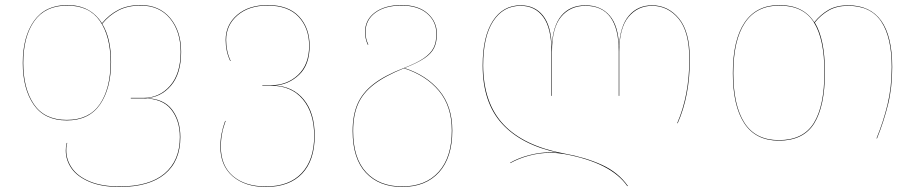

<svg xmlns="http://www.w3.org/2000/svg" viewBox="-20 -547 3632 759"><path d="M693 -5Q693 90 631.5 141Q570 192 453 192Q381 192 333 171.5Q285 151 262.5 118.5Q240 86 240 48Q240 28 244 18H246Q242 26 242 48Q242 85 264.5 117.5Q287 150 334.5 170Q382 190 453 190Q570 190 630.5 139Q691 88 691 -5Q691 -71 656.5 -114.5Q622 -158 547 -158H497V-160H547Q610 -160 652 -207.5Q694 -255 694 -342Q694 -423 652 -474Q610 -525 536 -525Q485 -525 448.5 -506Q412 -487 384 -453Q419 -396 419 -302Q419 -197 375.5 -134Q332 -71 244 -71Q156 -71 113 -133.5Q70 -196 70 -298Q70 -402 114.5 -464.5Q159 -527 246 -527Q338 -527 383 -455Q411 -489 448 -508Q485 -527 536 -527Q610 -527 653 -475.5Q696 -424 696 -342Q696 -255 655.5 -208Q615 -161 555 -159Q626 -158 659.5 -114.5Q693 -71 693 -5ZM417 -302Q417 -403 375 -464Q333 -525 246 -525Q159 -525 115.5 -463.5Q72 -402 72 -298Q72 -197 114 -135Q156 -73 244 -73Q332 -73 374.5 -135Q417 -197 417 -302Z M1224 -10Q1224 87 1174 139.5Q1124 192 1031 192Q949 192 900 150Q851 108 851 33Q851 -18 870 -69H872Q853 -19 853 33Q853 108 901 149Q949 190 1031 190Q1123 190 1172.5 137.5Q1222 85 1222 -10Q1222 -101 1177 -154.5Q1132 -208 1053 -208H1017V-210H1050Q1115 -210 1158.5 -251Q1202 -292 1202 -366Q1202 -436 1160.5 -480.5Q1119 -525 1038 -525Q964 -525 919 -486.5Q874 -448 874 -389Q874 -344 892 -306H890Q872 -344 872 -389Q872 -449 917.5 -488Q963 -527 1038 -527Q1120 -527 1162 -482Q1204 -437 1204 -366Q1204 -291 1162.5 -251.5Q1121 -212 1065 -209Q1138 -206 1181 -153.5Q1224 -101 1224 -10Z M1768 -31Q1768 76 1715.5 134Q1663 192 1570 192Q1479 192 1426.5 136Q1374 80 1374 -29Q1374 -92 1393.5 -136.5Q1413 -181 1457 -215Q1501 -249 1576 -278Q1628 -298 1655.5 -317Q1683 -336 1694 -358Q1705 -380 1705 -413Q1705 -462 1668.5 -493.5Q1632 -525 1567 -525Q1502 -525 1463.5 -496.5Q1425 -468 1425 -420Q1425 -393 1436 -371L1434 -370Q1423 -394 1423 -420Q1423 -469 1462.5 -498Q1502 -527 1567 -527Q1633 -527 1670 -494.5Q1707 -462 1707 -413Q1707 -380 1696 -357.5Q1685 -335 1657.5 -316.5Q1630 -298 1579 -278Q1666 -250 1717 -188.5Q1768 -127 1768 -31ZM1766 -31Q1766 -127 1715 -188Q1664 -249 1577 -277Q1502 -247 1458 -213Q1414 -179 1395 -135Q1376 -91 1376 -29Q1376 79 1428 134.5Q1480 190 1570 190Q1662 190 1714 132.5Q1766 75 1766 -31Z M2707 -313Q2707 -168 2659 -60H2657Q2705 -170 2705 -313Q2705 -422 2662.5 -473Q2620 -524 2558 -524Q2501 -524 2464.5 -480Q2428 -436 2428 -342V-168H2426V-344Q2426 -524 2294 -524Q2234 -524 2198 -480.5Q2162 -437 2162 -342V-168H2160V-342Q2160 -436 2127.5 -480Q2095 -524 2038 -524Q1969 -524 1929.5 -463Q1890 -402 1890 -288Q1891 -139 1971 -54.5Q2051 30 2211 60Q2294 75 2359 104.5Q2424 134 2462 188L2460 189Q2396 96 2211 62Q2181 57 2157 57Q2114 57 2072.5 68Q2031 79 1997 98V96Q2030 77 2073 66Q2116 55 2157 55Q2168 55 2188 57Q2043 27 1965.5 -57Q1888 -141 1888 -288Q1888 -402 1928 -464Q1968 -526 2038 -526Q2094 -526 2126.5 -485.5Q2159 -445 2161 -362Q2165 -445 2199.5 -485.5Q2234 -526 2294 -526Q2355 -526 2390 -485.5Q2425 -445 2427 -362Q2431 -444 2466 -485Q2501 -526 2558 -526Q2621 -526 2664 -474Q2707 -422 2707 -313Z M3507 -282Q3507 -201 3490.5 -134Q3474 -67 3447 0H3445Q3472 -66 3488.5 -134Q3505 -202 3505 -282Q3505 -400 3463.5 -462Q3422 -524 3333 -524Q3288 -524 3256.5 -506Q3225 -488 3201 -458Q3241 -392 3241 -262Q3241 -127 3198.5 -59Q3156 9 3059 9Q2967 9 2922 -60Q2877 -129 2877 -258Q2877 -389 2923.5 -458Q2970 -527 3061 -527Q3156 -527 3199 -459Q3224 -490 3255.5 -508Q3287 -526 3333 -526Q3507 -526 3507 -282ZM3239 -262Q3239 -392 3197.5 -458.5Q3156 -525 3061 -525Q2970 -525 2924.5 -456.5Q2879 -388 2879 -258Q2879 -130 2923 -61.5Q2967 7 3059 7Q3155 7 3197 -60.5Q3239 -128 3239 -262Z"/></svg>

Font: FiraGO Two
Style: Regular
Weight: 100
Designer: bBox Type
Foundry: bBox Type GmbH
Version: Version 1.001